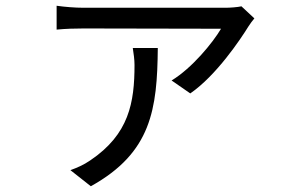

<svg xmlns="http://www.w3.org/2000/svg" viewBox="-20 -569 1040 668"><path d="M442 -402C445 -382 448 -362 448 -343C448 -212 429 -102 294 -11C271 5 247 15 225 23L296 79C507 -38 527 -189 529 -402ZM820 -547C807 -544 780 -542 765 -542H271C241 -542 205 -545 177 -549V-466C208 -469 241 -470 271 -470L749 -469C720 -420 648 -332 577 -289L642 -244C732 -306 816 -431 845 -478C850 -486 859 -498 865 -505Z"/></svg>

Font: Noto Sans CJK JP Regular
Style: Regular
Weight: 400
Designer: Ryoko NISHIZUKA (kana & ideographs); Paul D. Hunt (Latin, Greek & Cyrillic); Wenlong ZHANG (bopomofo); Sandoll Communica
Foundry: Adobe Systems Incorporated
Version: Version 1.001;PS 1.001;hotconv 1.0.78;makeotf.lib2.5.61930